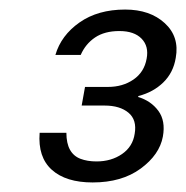

<svg xmlns="http://www.w3.org/2000/svg" viewBox="-20 -729 390 402"><path d="M174 -347Q118 -347 88.5 -373.5Q59 -400 63 -451H119Q119 -429 126.5 -415.5Q134 -402 148.5 -396.5Q163 -391 182 -391Q213 -391 235.5 -406.5Q258 -422 262 -449Q267 -478 249 -493Q231 -508 199 -508H151L158 -547H206Q237 -547 259.5 -562.5Q282 -578 287 -606Q292 -632 276.5 -648Q261 -664 230 -664Q199 -664 179 -650.5Q159 -637 149 -614H96Q108 -655 146.5 -682Q185 -709 242 -709Q294 -709 325 -680.5Q356 -652 348 -608Q343 -577 322 -556.5Q301 -536 270 -528L269 -526Q296 -518 311.5 -497Q327 -476 321 -443Q314 -405 274.5 -376Q235 -347 174 -347Z"/></svg>

Font: DM Sans Light
Style: Italic
Weight: 300
Italic angle: -10°
Designer: Colophon Foundry, Jonny Pinhorn
Foundry: Colophon Foundry
Version: Version 4.004;gftools[0.9.30]